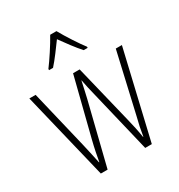

<svg xmlns="http://www.w3.org/2000/svg" viewBox="-179 -886 942 1008"><g transform="rotate(-30 291.5 -382.0)"><path d="M311 -764H273C249 -720 203 -650 175 -613V-606H199C228 -638 265 -689 292 -726C320 -687 355 -639 385 -606H409V-613C386 -642 336 -718 311 -764ZM318 -375 408 0H448L572 -529H535L452 -167C441 -123 436 -101 429 -56H427C421 -95 412 -136 402 -176L316 -529H276L188 -180C176 -133 167 -86 162 -56H160C152 -93 144 -131 133 -178L49 -529H11L139 0H180L273 -375C281 -408 288 -442 295 -474H296C302 -442 309 -410 318 -375Z"/></g></svg>

Font: Noto Sans Ethiopic Condensed ExtraLight
Style: Regular
Weight: 200
Width: 3
Designer: Monotype Design Team
Foundry: Monotype Imaging Inc.
Version: Version 2.102